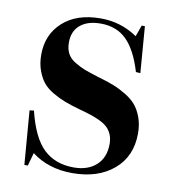

<svg xmlns="http://www.w3.org/2000/svg" viewBox="-67 -589 599 664"><g transform="rotate(10 232.5 -257.5)"><path d="M62 15.1 46.9 -173.8 62 -175.8Q84.5 -83.5 125.5 -44.7Q166.5 -5.9 231 -5.9Q280.8 -5.9 310.3 -32.7Q339.8 -59.6 339.8 -106.9Q339.8 -126 333.7 -140.4Q327.6 -154.8 317.1 -164.6Q306.6 -174.3 290.8 -181.9Q274.9 -189.5 258.1 -195.1Q241.2 -200.7 219.7 -206.5Q215.8 -207.5 213.9 -208Q183.6 -216.8 163.6 -224.4Q143.6 -231.9 120.6 -245.1Q97.7 -258.3 84.5 -274.4Q71.3 -290.5 62.3 -315.2Q53.2 -339.8 53.2 -371.1Q53.2 -441.4 101.8 -485.6Q150.4 -529.8 234.9 -529.8Q305.7 -529.8 363.8 -490.2L377.9 -529.8H389.2L401.9 -367.2L386.2 -368.2Q364.3 -441.9 329.1 -477.1Q293.9 -512.2 237.8 -512.2Q191.9 -512.2 166 -490.5Q140.1 -468.8 140.1 -429.2Q140.1 -406.2 148.7 -390.1Q157.2 -374 176 -362.8Q194.8 -351.6 211.4 -345.2Q228 -338.9 257.8 -329.6Q263.2 -328.1 266.1 -327.1Q295.9 -318.4 316.7 -310.3Q337.4 -302.2 360.6 -288.3Q383.8 -274.4 397.7 -258.1Q411.6 -241.7 420.9 -216.6Q430.2 -191.4 430.2 -160.2Q430.2 -79.6 375 -32.7Q319.8 14.2 230 14.2Q145.5 14.2 86.9 -30.8L74.2 15.1Z"/></g></svg>

Font: Display Semibold
Style: Regular
Weight: 600
Designer: Latin by Veronika Burian and Jose Scaglione. Greek by Irene Vlachou. Cyrillic by Vera Evstafieva.
Foundry: TypeTogether
Version: Version 3.002